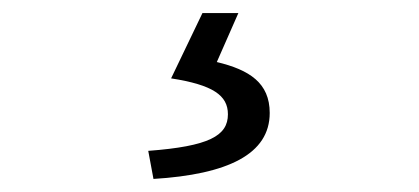

<svg xmlns="http://www.w3.org/2000/svg" viewBox="-20 -23 642 294"><path d="M215 251C329 244 393 213 393 150C393 104 362 84 312 72L345 -3H290L242 97C306 107 329 123 329 152C329 185 300 201 207 208Z"/></svg>

Font: Noto Sans CJK JP DemiLight
Style: Regular
Weight: 350
Designer: Ryoko NISHIZUKA (kana & ideographs); Paul D. Hunt (Latin, Greek & Cyrillic); Wenlong ZHANG (bopomofo); Sandoll Communica
Foundry: Adobe Systems Incorporated
Version: Version 1.004;PS 1.004;hotconv 1.0.82;makeotf.lib2.5.63406